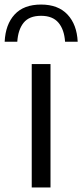

<svg xmlns="http://www.w3.org/2000/svg" viewBox="-58 -824 361 844"><path d="M81.5 0V-542.5H164V0ZM-37.5 -640.5Q-34 -716.5 6.2 -760.2Q46.5 -804 122.5 -804Q197.5 -804 238.8 -760Q280 -716 283.5 -640.5H228Q224.5 -694 199 -724.2Q173.5 -754.5 122.5 -754.5Q70.5 -754.5 46 -724.2Q21.5 -694 18 -640.5Z"/></svg>

Font: Encode Sans SemiExpanded SemiExpanded
Style: Regular
Weight: 400
Width: 6
Designer: Multiple Designers
Foundry: Impallari Type
Version: Version 3.000; ttfautohint (v1.8.3) -l 8 -r 50 -G 200 -x 14 